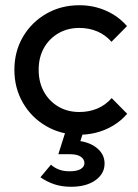

<svg xmlns="http://www.w3.org/2000/svg" viewBox="-20 -505 529 734"><path d="M283.2 10Q213.2 10 156.8 -22.8Q100.2 -55.5 67.6 -112Q35 -168.5 35 -238Q35 -308 67.6 -363.9Q100.2 -419.8 156.8 -452.4Q213.2 -485 283.2 -485Q337.8 -485 385 -464.2Q432.2 -443.5 465.5 -405.2L406.2 -345.2Q383.8 -371.2 352.1 -384.8Q320.5 -398.2 283.2 -398.2Q238 -398.2 202.8 -377.5Q167.5 -356.8 147.6 -321Q127.8 -285.2 127.8 -238Q127.8 -191.2 147.6 -154.9Q167.5 -118.5 202.8 -97.6Q238 -76.8 283.2 -76.8Q320.8 -76.8 352.5 -90.2Q384.2 -103.8 407 -130L466.2 -70Q432.8 -31.5 385.2 -10.8Q337.8 10 283.2 10ZM251.5 209Q216.5 209 188.1 199.6Q159.8 190.2 134.5 172.8L174.8 124.5Q187 135.8 204.5 142.8Q222 149.8 245.5 149.8Q274.8 149.8 288.8 141Q302.8 132.2 302.8 118.5Q302.8 104 289 94.2Q275.2 84.5 247 84.5H203L233.8 -12.5H302.5L279.2 58.8L245.8 32Q307 30.5 343.4 55.6Q379.8 80.8 379.8 120.2Q379.8 159.2 344.8 184.1Q309.8 209 251.5 209Z"/></svg>

Font: Outfit Thin
Style: Regular
Weight: 100
Designer: Rodrigo Fuenzalida
Foundry: fragTYPE
Version: Version 1.100;gftools[0.9.27]